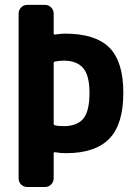

<svg xmlns="http://www.w3.org/2000/svg" viewBox="-20 -750 540 770"><path d="M235.4 -244.1Q288.1 -244.1 313.5 -273.4Q338.9 -302.7 338.9 -377.9Q338.9 -447.3 313.5 -477.1Q288.1 -506.8 235.4 -506.8Q219.7 -506.8 199.2 -502.9Q195.3 -502 195.3 -497.1V-253.9Q195.3 -249 199.2 -248Q211.9 -244.1 235.4 -244.1ZM240.2 -615.2Q362.3 -615.2 418.5 -559.1Q474.6 -502.9 474.6 -377.9Q474.6 -251 418 -193.4Q361.3 -135.7 245.1 -135.7Q220.7 -135.7 200.2 -139.6Q195.3 -139.6 195.3 -135.7V-35.2Q195.3 -20.5 185.1 -10.3Q174.8 0 160.2 0H89.8Q75.2 0 64.9 -9.8Q54.7 -19.5 54.7 -35.2V-695.3Q54.7 -710 64.9 -720.2Q75.2 -730.5 89.8 -730.5H160.2Q174.8 -730.5 185.1 -720.2Q195.3 -710 195.3 -695.3V-615.2Q195.3 -611.3 200.2 -611.3Q224.6 -615.2 240.2 -615.2Z"/></svg>

Font: Rounded-L Mgen+ 1mn bold
Style: Bold
Weight: 700
Designer: [Source Han Sans]
Ryoko NISHIZUKA  (kana & ideographs); Paul D. Hunt (Latin, Greek & Cyrillic); Wenlong ZHANG  (bopomofo
Version: Version 1.059.20150602